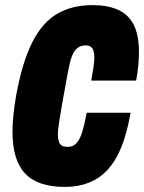

<svg xmlns="http://www.w3.org/2000/svg" viewBox="-20 -721 565 753"><path d="M234 12Q128 12 78.5 -40.5Q29 -93 29 -203Q29 -234 32.5 -269.5Q36 -305 43 -345Q67 -477 106.5 -555Q146 -633 204.5 -667Q263 -701 343 -701Q401 -701 442 -683Q483 -665 504 -624.5Q525 -584 525 -517Q525 -493 522.5 -465Q520 -437 514 -405H338Q343 -434 346.5 -456.5Q350 -479 350 -496Q350 -511 346.5 -522Q343 -533 335.5 -538Q328 -543 316 -543Q299 -543 287 -535Q275 -527 267 -511.5Q259 -496 253.5 -472Q248 -448 242 -415Q230 -350 223 -309.5Q216 -269 212.5 -246.5Q209 -224 208 -213Q207 -202 207 -194Q207 -178 210.5 -166.5Q214 -155 222.5 -150Q231 -145 246 -145Q267 -145 280.5 -160Q294 -175 303 -205Q312 -235 320 -279H492Q474 -174 440 -110Q406 -46 354.5 -17Q303 12 234 12Z"/></svg>

Font: Archivo ExtraCondensed Black
Style: Italic
Weight: 900
Width: 2
Italic angle: -10°
Designer: Hector Gatti
Foundry: Omnibus-Type
Version: Version 2.001